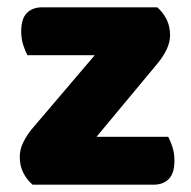

<svg xmlns="http://www.w3.org/2000/svg" viewBox="-20 -505 521 525"><path d="M410 -485Q426 -471 435.5 -452Q445 -433 445 -409Q445 -389 435.5 -369.5Q426 -350 412 -333L244 -131H440Q446 -120 451.5 -103Q457 -86 457 -66Q457 -31 441.5 -15.5Q426 0 400 0H69Q53 -14 43.5 -33Q34 -52 34 -76Q34 -96 43.5 -115.5Q53 -135 67 -152L239 -354H55Q49 -365 43.5 -382Q38 -399 38 -419Q38 -454 53.5 -469.5Q69 -485 95 -485H410Z"/></svg>

Font: Baloo Paaji 2 ExtraBold
Style: Regular
Weight: 800
Designer: Shuchita Grover, Noopur Datye and Ek Type
Foundry: Ek Type
Version: Version 1.640;hotconv 1.0.111;makeotfexe 2.5.65597; ttfautoh